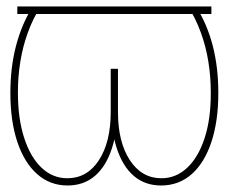

<svg xmlns="http://www.w3.org/2000/svg" viewBox="-20 -566 709 596"><path d="M636.2 -545.9V-522.5H33.7V-545.9ZM81.5 -545.9H106Q82 -507.8 66.4 -464.8Q50.8 -421.9 43.2 -375.2Q35.6 -328.6 35.6 -279.3Q35.6 -197.3 55.2 -137.5Q74.7 -77.6 109.1 -45.2Q143.6 -12.7 189 -12.7Q250.5 -12.7 287.1 -68.8Q323.7 -125 323.7 -218.8V-352.5H346.2V-247.1Q346.2 -164.6 327.9 -107.2Q309.6 -49.8 274.7 -20Q239.7 9.8 189.9 9.8Q135.3 9.8 95.5 -25.4Q55.7 -60.5 33.9 -125.2Q12.2 -189.9 12.2 -277.3Q12.2 -356.9 29.8 -424.1Q47.4 -491.2 81.5 -545.9ZM564 -545.9H588.4Q623 -491.2 640.4 -424.1Q657.7 -356.9 657.7 -277.3Q657.7 -189.9 636.2 -125.2Q614.7 -60.5 575 -25.4Q535.2 9.8 480 9.8Q430.2 9.8 395.3 -20Q360.4 -49.8 342 -107.2Q323.7 -164.6 323.7 -247.1V-352.5H346.2V-218.8Q346.2 -125 383.1 -68.8Q419.9 -12.7 481 -12.7Q526.4 -12.7 561 -45.2Q595.7 -77.6 615.2 -137.5Q634.8 -197.3 634.3 -279.3Q634.3 -328.6 626.7 -375.2Q619.1 -421.9 603.5 -464.8Q587.9 -507.8 564 -545.9Z"/></svg>

Font: Inter 20pt Thin
Style: Regular
Weight: 250
Version: Version 4.001;git-66647c0bb